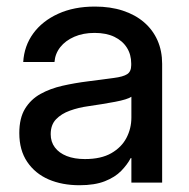

<svg xmlns="http://www.w3.org/2000/svg" viewBox="-20 -545 563 573"><path d="M217.3 7.8Q165.5 7.8 125.2 -9.5Q85 -26.9 61.3 -61.8Q37.6 -96.7 37.6 -147.9Q37.6 -192.4 54.7 -220.5Q71.8 -248.5 100.8 -264.6Q129.9 -280.8 166.7 -289.1Q203.6 -297.4 242.2 -302.2Q291 -308.6 319.3 -312.3Q347.7 -315.9 359.6 -323.7Q371.6 -331.5 371.6 -350.6V-355.5Q371.6 -382.3 358.6 -402.8Q345.7 -423.3 321.3 -435.1Q296.9 -446.8 262.2 -446.8Q228 -446.8 201.7 -435.3Q175.3 -423.8 159.9 -404.3Q144.5 -384.8 142.6 -359.9H49.3Q52.2 -408.2 79.3 -445.3Q106.4 -482.4 153.6 -503.9Q200.7 -525.4 263.2 -525.4Q309.6 -525.4 346.7 -513.2Q383.8 -501 409.9 -478.5Q436 -456.1 450 -424.6Q463.9 -393.1 463.9 -354.5V0H372.1V-73.2H370.1Q359.9 -53.7 341.6 -34.9Q323.2 -16.1 293 -4.2Q262.7 7.8 217.3 7.8ZM233.4 -70.3Q281.7 -70.3 312.3 -87.9Q342.8 -105.5 357.4 -133.5Q372.1 -161.6 372.1 -194.3V-256.3Q366.7 -252.4 354.2 -248.5Q341.8 -244.6 323.7 -241.2Q305.7 -237.8 284.9 -234.4Q264.2 -231 243.2 -228Q214.4 -224.1 188.7 -214.8Q163.1 -205.6 147.2 -189Q131.3 -172.4 131.3 -144.5Q131.3 -121.6 143.8 -105Q156.2 -88.4 179.2 -79.3Q202.1 -70.3 233.4 -70.3Z"/></svg>

Font: Inter Cardless Display
Style: Regular
Weight: 400
Designer: Rasmus Andersson
Foundry: rsms
Version: Version 4.001;git-9221beed3